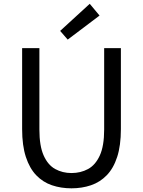

<svg xmlns="http://www.w3.org/2000/svg" viewBox="-20 -990 761 1023"><path d="M360.8 13.4Q304.7 13.4 256.8 -2.9Q208.8 -19.2 173.2 -56.1Q137.7 -93 117.8 -153.8Q97.9 -214.5 97.9 -302.4V-733.4H189.9V-299.9Q189.9 -212.2 212.7 -161.4Q235.5 -110.5 274.3 -89.3Q313.1 -68 360.8 -68Q409.8 -68 449 -89.3Q488.3 -110.5 511.7 -161.4Q535 -212.2 535 -299.9V-733.4H624.1V-302.4Q624.1 -214.5 604.3 -153.8Q584.6 -93 548.6 -56.1Q512.7 -19.2 464.6 -2.9Q416.5 13.4 360.8 13.4ZM340.7 -779 300.5 -825.4 458.1 -969.7 510.4 -907.1Z"/></svg>

Font: Noto Sans KR Thin
Style: Regular
Weight: 100
Designer: Ryoko NISHIZUKA 西塚涼子 (kana, bopomofo & ideographs); Paul D. Hunt (Latin, Greek & Cyrillic); Sandoll Communications 산돌커뮤니
Foundry: Adobe
Version: Version 2.004-H2;hotconv 1.0.118;makeotfexe 2.5.65603